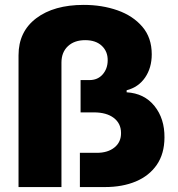

<svg xmlns="http://www.w3.org/2000/svg" viewBox="-20 -757 722 777"><path d="M55 0V-533.4Q55 -628.9 126.6 -683.1Q198.2 -737.2 318.9 -737.2Q393.1 -737.2 455.6 -715.2Q518.1 -693.2 556.1 -648.8Q594.1 -604.4 594.1 -537.3Q594.1 -482.6 567.3 -443.4Q540.5 -404.1 492.5 -391.7V-383.5Q563.9 -379.3 605.1 -328.1Q646.3 -277 645.6 -200.3Q645.2 -134.6 614.5 -90Q583.8 -45.5 529.7 -22.7Q475.5 0 404.5 0H303.3V-138.5H371.8Q416.5 -138.5 443.5 -160.5Q470.5 -182.5 469.8 -219.5Q469.5 -257.8 440.2 -280Q410.9 -302.2 360.1 -302.2H306.1V-432.9H341.6Q375.4 -432.9 395.4 -455.8Q415.5 -478.7 415.8 -512.1Q416.5 -548.3 392.2 -571.4Q367.9 -594.5 324.6 -594.5Q280.9 -594.5 254.8 -570Q228.7 -545.5 228.7 -503.6V0Z"/></svg>

Font: Inter UI Extra Bold
Style: Regular
Weight: 800
Designer: Rasmus Andersson
Foundry: rsms
Version: 3.2;8d6f07862